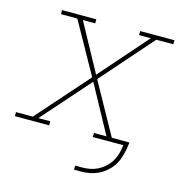

<svg xmlns="http://www.w3.org/2000/svg" viewBox="-121 -613 823 871"><g transform="rotate(15 291.0 -177.5)"><path d="M304 165V146H335Q353 146 371 143Q389 140 406 132Q423 124 438 111.5Q453 99 463.5 83.5Q474 68 480 50.5Q486 33 489 15L491 0H348V-19H407L285 -243L87 -19H143V0H-18V-19H61L275 -261L141 -501H64V-520H225V-501H167L289 -277L486 -501H431V-520H592V-501H512L299 -259L432 -19H515L510 15Q506 35 499.5 55Q493 75 481 93Q469 111 452 125.5Q435 140 415.5 149Q396 158 376 161.5Q356 165 335 165Z"/></g></svg>

Font: Iosevka Etoile Thin Oblique
Style: Regular
Weight: 100
Italic angle: -9°
Designer: Belleve Invis
Foundry: Belleve Invis
Version: Version 15.5.2; ttfautohint (v1.8.4)